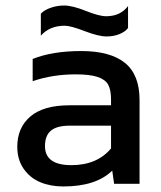

<svg xmlns="http://www.w3.org/2000/svg" viewBox="-20 -670 587 700"><path d="M368.2 -537.1Q339.4 -537.1 288.6 -556.6Q237.8 -576.2 215.8 -576.2Q161.1 -576.2 128.9 -540V-620.1Q141.6 -633.8 165.3 -641.8Q189 -649.9 213.9 -649.9Q243.7 -649.9 292.5 -630.4Q341.3 -610.8 367.2 -610.8Q418.9 -610.8 446.8 -647.9V-567.9Q436.5 -554.2 415.5 -545.7Q394.5 -537.1 368.2 -537.1ZM210.9 9.8Q164.1 9.8 127 -5.6Q89.8 -21 66.4 -54.4Q43 -87.9 43 -134.8Q43 -204.6 90.8 -245.4Q138.7 -286.1 232.9 -286.1H384.8V-307.1Q384.8 -342.3 374.5 -361.1Q364.3 -379.9 336.2 -389.4Q308.1 -398.9 255.9 -398.9Q171.4 -398.9 99.1 -374V-455.1Q171.4 -483.9 275.9 -483.9Q381.8 -483.9 435.3 -440.9Q488.8 -397.9 488.8 -305.2V0H396L389.2 -47.9Q330.1 9.8 210.9 9.8ZM240.2 -67.9Q334 -67.9 384.8 -128.9V-211.9H234.9Q187.5 -211.9 165.8 -193.8Q144 -175.8 144 -137.2Q144 -67.9 240.2 -67.9Z"/></svg>

Font: Kanit
Style: Regular
Weight: 400
Designer: Katatrad Team
Foundry: CadsonDemak
Version: Version 1.000;PS 001.000;hotconv 1.0.88;makeotf.lib2.5.64775